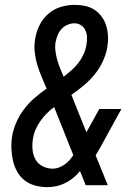

<svg xmlns="http://www.w3.org/2000/svg" viewBox="-20 -763 540 791"><path d="M175 8Q149 8 125 1.5Q101 -5 82 -19.5Q63 -34 51 -55.5Q39 -77 33.5 -101Q28 -125 27 -150.5Q26 -176 30 -202Q35 -231 47.5 -259.5Q60 -288 79 -313Q98 -338 122 -359Q146 -380 172 -398Q162 -422 151.5 -446.5Q141 -471 133.5 -496Q126 -521 123 -548.5Q120 -576 125 -603Q129 -631 142.5 -658.5Q156 -686 179 -706Q202 -726 230.5 -734.5Q259 -743 287 -743Q310 -743 331 -738.5Q352 -734 369.5 -722.5Q387 -711 399.5 -693.5Q412 -676 418 -655.5Q424 -635 425 -613Q426 -591 422 -568Q417 -539 403.5 -510Q390 -481 370 -456.5Q350 -432 325 -411Q300 -390 274 -372Q276 -368 278 -363.5Q280 -359 281 -355L336 -218L389 -314H480L394 -157Q388 -148 384 -140Q380 -132 374 -123L424 0H333L314 -48L309 -58Q291 -35 265.5 -18.5Q240 -2 212 4Q203 6 193.5 7Q184 8 175 8ZM242 -447Q259 -460 275 -474Q291 -488 303.5 -504.5Q316 -521 324.5 -540Q333 -559 336 -578Q339 -594 338.5 -609Q338 -624 332 -637.5Q326 -651 314 -659Q302 -667 287 -667Q273 -667 258.5 -661Q244 -655 233.5 -643.5Q223 -632 217.5 -618Q212 -604 209 -590Q206 -571 208.5 -552Q211 -533 216 -515.5Q221 -498 228 -481Q235 -464 242 -447ZM198 -68Q210 -68 223 -73Q236 -78 246.5 -85.5Q257 -93 266 -103Q275 -113 282 -124L203 -322Q187 -310 172.5 -295.5Q158 -281 146.5 -264.5Q135 -248 127 -230Q119 -212 116 -193Q112 -170 114 -147.5Q116 -125 126 -106.5Q136 -88 155.5 -78Q175 -68 198 -68Z"/></svg>

Font: Iosevka Term Curly Md Obl
Style: Regular
Weight: 500
Italic angle: -9°
Designer: Belleve Invis
Foundry: Belleve Invis
Version: Version 32.3.0